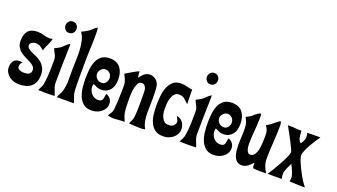

<svg xmlns="http://www.w3.org/2000/svg" viewBox="-58 -1101 2742 1564"><g transform="rotate(20 1312.5 -319.0)"><path d="M240 -430Q248 -430 255 -431Q262 -432 269 -435Q266 -420 260.5 -405.5Q255 -391 248.5 -377Q242 -363 235.5 -348.5Q229 -334 226 -319Q214 -328 206 -334.5Q198 -341 190.5 -345.5Q183 -350 173.5 -352Q164 -354 148 -354Q134 -354 119 -344.5Q104 -335 104 -320Q104 -303 117 -292.5Q130 -282 149.5 -273Q169 -264 192 -253.5Q215 -243 234.5 -227Q254 -211 267 -186Q280 -161 280 -123Q280 -89 269.5 -64Q259 -39 240 -23Q221 -7 194 0.5Q167 8 135 8Q112 8 90 1Q68 -6 50.5 -19.5Q33 -33 22 -52.5Q11 -72 11 -97Q11 -128 26.5 -150Q42 -172 76 -172Q83 -172 90 -171.5Q97 -171 104 -170Q94 -162 89.5 -151Q85 -140 85 -128Q85 -119 90.5 -112.5Q96 -106 104 -102.5Q112 -99 121 -97Q130 -95 137 -95Q149 -95 161 -96Q173 -97 182 -101.5Q191 -106 197 -115Q203 -124 203 -139Q203 -158 190 -171Q177 -184 157.5 -194.5Q138 -205 115.5 -215.5Q93 -226 73.5 -240.5Q54 -255 41 -277Q28 -299 28 -331Q28 -387 53.5 -417Q79 -447 137 -447Q164 -447 189 -438.5Q214 -430 240 -430Z M376 -624Q397 -624 410.5 -610Q424 -596 424 -576Q424 -553 410 -539Q396 -525 373 -525Q354 -525 341.5 -540.5Q329 -556 329 -574Q329 -594 342.5 -609Q356 -624 376 -624ZM418 -446 419 -425Q417 -346 415 -267Q413 -188 413 -109Q413 -80 424 -54.5Q435 -29 443 -3Q425 -2 407 -1.5Q389 -1 371 -1Q354 -1 336 -1.5Q318 -2 300 -3Q308 -20 316.5 -35.5Q325 -51 328 -71Q336 -122 337.5 -173Q339 -224 339 -276Q339 -301 327 -322.5Q315 -344 306 -367Q317 -372 327 -377Q337 -382 347 -388Q364 -398 378 -414Q392 -430 418 -446Z M583 -646Q585 -634 586 -622Q587 -610 587 -598Q587 -529 584 -461Q581 -393 581 -324Q581 -267 580.5 -209.5Q580 -152 583 -95Q585 -71 595 -47Q605 -23 610 0H463Q468 -17 477.5 -32.5Q487 -48 492 -65Q505 -111 505 -166.5Q505 -222 505 -270Q505 -304 507 -344.5Q509 -385 506.5 -425Q504 -465 495.5 -502.5Q487 -540 466 -568Q480 -576 494 -582.5Q508 -589 521 -598Q537 -609 551 -623.5Q565 -638 583 -646Z M763 -445Q795 -445 818 -434.5Q841 -424 855.5 -405Q870 -386 877 -361Q884 -336 884 -307Q884 -281 878.5 -258Q873 -235 860 -218Q847 -201 827 -190.5Q807 -180 779 -180Q757 -180 742 -187.5Q727 -195 708 -204Q706 -198 705 -191.5Q704 -185 704 -179Q704 -163 710 -147.5Q716 -132 726.5 -120Q737 -108 751 -100.5Q765 -93 782 -93Q803 -93 812 -99.5Q821 -106 824 -116Q827 -126 828 -138.5Q829 -151 833 -163Q856 -155 870 -137Q884 -119 884 -94Q884 -70 873 -51.5Q862 -33 845 -20Q828 -7 806.5 -0.5Q785 6 763 6Q718 6 691.5 -17Q665 -40 651.5 -74Q638 -108 634 -148Q630 -188 630 -221Q630 -256 633.5 -295.5Q637 -335 650 -368Q663 -401 689.5 -423Q716 -445 763 -445ZM705 -293Q705 -268 722.5 -251Q740 -234 765 -234Q787 -234 800.5 -252Q814 -270 814 -290Q814 -315 798.5 -331.5Q783 -348 757 -348Q737 -348 721 -330Q705 -312 705 -293Z M1029 -374Q1038 -385 1047 -395.5Q1056 -406 1065.5 -414Q1075 -422 1087 -427Q1099 -432 1115 -432Q1141 -432 1163 -416Q1185 -400 1193 -374Q1198 -358 1199.5 -325.5Q1201 -293 1201 -257Q1201 -221 1200 -187Q1199 -153 1199 -134Q1199 -100 1205 -64.5Q1211 -29 1229 0Q1216 5 1204.5 5Q1193 5 1183 5Q1159 5 1135.5 3.5Q1112 2 1088 0Q1096 -19 1103.5 -34.5Q1111 -50 1113 -71Q1118 -120 1117.5 -177Q1117 -234 1117 -283Q1117 -292 1115 -303Q1113 -314 1108 -323.5Q1103 -333 1095.5 -339Q1088 -345 1076 -345Q1052 -345 1040.5 -320.5Q1029 -296 1024.5 -264Q1020 -232 1020.5 -199Q1021 -166 1021 -150Q1021 -126 1022 -108Q1023 -90 1026 -73Q1029 -56 1035 -39Q1041 -22 1051 0Q1011 1 973.5 4.5Q936 8 904 -3Q915 -20 924.5 -34.5Q934 -49 936 -71Q940 -113 942 -153Q944 -193 944 -235Q944 -262 944 -277Q944 -292 941 -304Q938 -316 932 -329.5Q926 -343 914 -367Q921 -371 937 -381Q953 -391 970.5 -401Q988 -411 1003.5 -419Q1019 -427 1024 -428Q1026 -414 1026.5 -401Q1027 -388 1029 -374Z M1378 -451Q1404 -451 1428 -444Q1452 -437 1478 -435Q1477 -407 1478.5 -379.5Q1480 -352 1480 -324V-309Q1460 -327 1442 -344Q1424 -361 1395 -361Q1368 -361 1353.5 -344.5Q1339 -328 1331.5 -304.5Q1324 -281 1322.5 -254.5Q1321 -228 1321 -209Q1321 -194 1324.5 -173.5Q1328 -153 1336.5 -136Q1345 -119 1359 -107.5Q1373 -96 1394 -99Q1397 -98 1404 -98Q1423 -98 1438 -112Q1453 -126 1453 -146Q1453 -154 1445.5 -168Q1438 -182 1434 -190Q1450 -189 1463.5 -181Q1477 -173 1486.5 -160.5Q1496 -148 1501 -132.5Q1506 -117 1506 -102Q1506 -77 1495.5 -57.5Q1485 -38 1468 -24.5Q1451 -11 1429.5 -3.5Q1408 4 1385 4Q1338 4 1311 -17Q1284 -38 1270 -70.5Q1256 -103 1252 -142Q1248 -181 1248 -217Q1248 -250 1251.5 -290.5Q1255 -331 1268 -367Q1281 -403 1307 -427Q1333 -451 1378 -451Z M1602 -624Q1623 -624 1636.5 -610Q1650 -596 1650 -576Q1650 -553 1636 -539Q1622 -525 1599 -525Q1580 -525 1567.5 -540.5Q1555 -556 1555 -574Q1555 -594 1568.5 -609Q1582 -624 1602 -624ZM1644 -446 1645 -425Q1643 -346 1641 -267Q1639 -188 1639 -109Q1639 -80 1650 -54.5Q1661 -29 1669 -3Q1651 -2 1633 -1.5Q1615 -1 1597 -1Q1580 -1 1562 -1.5Q1544 -2 1526 -3Q1534 -20 1542.5 -35.5Q1551 -51 1554 -71Q1562 -122 1563.5 -173Q1565 -224 1565 -276Q1565 -301 1553 -322.5Q1541 -344 1532 -367Q1543 -372 1553 -377Q1563 -382 1573 -388Q1590 -398 1604 -414Q1618 -430 1644 -446Z M1822 -445Q1854 -445 1877 -434.5Q1900 -424 1914.5 -405Q1929 -386 1936 -361Q1943 -336 1943 -307Q1943 -281 1937.5 -258Q1932 -235 1919 -218Q1906 -201 1886 -190.5Q1866 -180 1838 -180Q1816 -180 1801 -187.5Q1786 -195 1767 -204Q1765 -198 1764 -191.5Q1763 -185 1763 -179Q1763 -163 1769 -147.5Q1775 -132 1785.5 -120Q1796 -108 1810 -100.5Q1824 -93 1841 -93Q1862 -93 1871 -99.5Q1880 -106 1883 -116Q1886 -126 1887 -138.5Q1888 -151 1892 -163Q1915 -155 1929 -137Q1943 -119 1943 -94Q1943 -70 1932 -51.5Q1921 -33 1904 -20Q1887 -7 1865.5 -0.5Q1844 6 1822 6Q1777 6 1750.5 -17Q1724 -40 1710.5 -74Q1697 -108 1693 -148Q1689 -188 1689 -221Q1689 -256 1692.5 -295.5Q1696 -335 1709 -368Q1722 -401 1748.5 -423Q1775 -445 1822 -445ZM1764 -293Q1764 -268 1781.5 -251Q1799 -234 1824 -234Q1846 -234 1859.5 -252Q1873 -270 1873 -290Q1873 -315 1857.5 -331.5Q1842 -348 1816 -348Q1796 -348 1780 -330Q1764 -312 1764 -293Z M2021 -413Q2034 -421 2045.5 -431Q2057 -441 2073 -443Q2076 -431 2076 -418Q2076 -357 2070 -296.5Q2064 -236 2064 -175Q2064 -166 2065.5 -153Q2067 -140 2071 -128Q2075 -116 2082.5 -107Q2090 -98 2102 -98Q2120 -98 2131.5 -110Q2143 -122 2150.5 -140.5Q2158 -159 2161 -182.5Q2164 -206 2165.5 -229Q2167 -252 2166.5 -272Q2166 -292 2166 -304Q2166 -321 2158.5 -337.5Q2151 -354 2142 -368Q2170 -383 2193.5 -403Q2217 -423 2243 -440Q2248 -432 2250 -423.5Q2252 -415 2252 -406Q2252 -333 2246 -259.5Q2240 -186 2240 -112Q2240 -83 2250.5 -53Q2261 -23 2277 1Q2245 2 2219 1.5Q2193 1 2167 -1Q2159 -9 2159 -19.5Q2159 -30 2159 -40L2158 -49Q2141 -29 2118 -11Q2095 7 2067 7Q2040 7 2023.5 -7.5Q2007 -22 1998.5 -44.5Q1990 -67 1987.5 -96Q1985 -125 1985 -153.5Q1985 -182 1987 -208Q1989 -234 1989 -251Q1989 -272 1988.5 -287Q1988 -302 1986 -315Q1984 -328 1978.5 -342Q1973 -356 1963 -375Q1978 -383 1994 -391Q2010 -399 2021 -413Z M2310 -428Q2315 -429 2320.5 -429Q2326 -429 2331 -429Q2356 -429 2380 -426Q2404 -423 2429 -425Q2430 -413 2431 -398.5Q2432 -384 2434 -370.5Q2436 -357 2441.5 -345.5Q2447 -334 2459 -326Q2476 -350 2482 -370Q2488 -390 2479 -425Q2496 -425 2519 -425.5Q2542 -426 2559 -426Q2567 -426 2576 -426Q2585 -426 2593 -425Q2582 -411 2565.5 -386Q2549 -361 2533 -333Q2517 -305 2506 -278Q2495 -251 2495 -234Q2495 -221 2505.5 -193.5Q2516 -166 2530.5 -136Q2545 -106 2560 -79Q2575 -52 2583 -41L2613 0L2586 1Q2560 1 2533.5 -1Q2507 -3 2480 -3Q2480 -12 2481.5 -21Q2483 -30 2483 -39Q2483 -46 2479.5 -58.5Q2476 -71 2470 -86Q2464 -101 2457 -116Q2450 -131 2444 -142Q2439 -133 2433 -120.5Q2427 -108 2421 -94.5Q2415 -81 2411 -68Q2407 -55 2407 -45Q2407 -34 2408.5 -22.5Q2410 -11 2412 0H2290Q2300 -14 2319.5 -46.5Q2339 -79 2359 -115Q2379 -151 2394 -183.5Q2409 -216 2409 -231Q2409 -239 2395.5 -267Q2382 -295 2365 -327.5Q2348 -360 2332 -389Q2316 -418 2310 -428Z"/></g></svg>

Font: Fette Mikado
Style: Regular
Weight: 400
Designer: Peter Wiegel
Foundry: Peter Wiegel
Version: Version 1.000